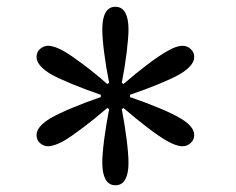

<svg xmlns="http://www.w3.org/2000/svg" viewBox="-20 -861 702 572"><path d="M323.7 -309.1Q304.2 -309.1 294.4 -326.9Q284.7 -344.7 284.7 -375.5Q284.7 -401.4 290.3 -445.1Q295.9 -488.8 305.2 -536.1L299.3 -539.1Q264.2 -508.8 228.8 -481.9Q193.4 -455.1 170.4 -441.4Q141.1 -425.3 123 -425.3Q109.9 -425.3 99.4 -434.6Q88.9 -443.8 88.9 -458.5Q88.9 -472.2 100.3 -485.1Q111.8 -498 131.3 -509.3Q154.3 -522.5 194.3 -539.3Q234.4 -556.2 280.3 -571.8V-578.6Q235.8 -593.8 195.3 -610.4Q154.8 -627 131.3 -640.1Q111.8 -651.9 100.3 -664.8Q88.9 -677.7 88.9 -691.4Q88.9 -706.1 99.6 -715.3Q110.4 -724.6 123 -724.6Q142.1 -724.6 170.4 -708.5Q192.9 -695.3 227.8 -669.2Q262.7 -643.1 299.3 -610.8L305.2 -614.3Q295.9 -660.2 290.3 -704.1Q284.7 -748 284.7 -774.4Q284.7 -805.7 294.4 -823.2Q304.2 -840.8 323.7 -840.8Q343.8 -840.8 353.3 -823Q362.8 -805.2 362.8 -774.4Q362.8 -748.5 357.4 -705.1Q352.1 -661.6 342.8 -614.3L348.1 -610.8Q383.3 -641.6 418.5 -668.2Q453.6 -694.8 477.1 -708Q504.9 -724.6 524.4 -724.6Q537.1 -724.6 547.9 -715.1Q558.6 -705.6 558.6 -691.4Q558.6 -677.7 547.1 -664.8Q535.6 -651.9 516.1 -640.1Q493.7 -627.4 453.4 -610.8Q413.1 -594.2 367.2 -578.6V-571.8Q411.6 -556.6 452.4 -539.8Q493.2 -522.9 516.1 -509.3Q536.1 -498 547.4 -485.1Q558.6 -472.2 558.6 -458.5Q558.6 -444.3 547.9 -434.8Q537.1 -425.3 524.4 -425.3Q504.9 -425.3 477.1 -441.4Q454.6 -454.1 419.7 -480.7Q384.8 -507.3 348.1 -539.1L342.8 -536.1Q351.6 -490.2 357.2 -446Q362.8 -401.9 362.8 -375.5Q362.8 -344.2 353.3 -326.7Q343.8 -309.1 323.7 -309.1Z"/></svg>

Font: Pinar-FD Medium
Style: Regular
Weight: 500
Designer: Amin Abedi
Version: Version 3.000